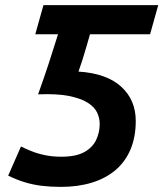

<svg xmlns="http://www.w3.org/2000/svg" viewBox="-20 -713 639 751"><path d="M218 18Q179 18 145 14Q111 10 79 0.5Q47 -9 12 -26L62 -140Q78 -132 101 -122.5Q124 -113 154 -106.5Q184 -100 220 -100Q277 -100 309.5 -118Q342 -136 356 -165.5Q370 -195 370 -228Q370 -251 360 -272.5Q350 -294 323.5 -311Q297 -328 250 -337.5Q203 -347 129 -344Q154 -414 171.5 -467.5Q189 -521 207 -579H118L150 -693H599L567 -579H332Q326 -558 318.5 -532Q311 -506 303 -480.5Q295 -455 287 -433Q397 -426 454 -374Q511 -322 511 -240Q511 -177 490.5 -128.5Q470 -80 431.5 -47.5Q393 -15 339 1.5Q285 18 218 18Z"/></svg>

Font: Ubuntu Sans Mono
Style: Bold Italic
Weight: 700
Italic angle: -13.5°
Monospace: yes
Designer: Dalton Maag Ltd
Foundry: Dalton Maag Ltd
Version: Version 1.006